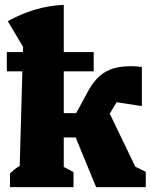

<svg xmlns="http://www.w3.org/2000/svg" viewBox="-20 -769 632 789"><path d="M21 0V-56Q29 -64 38.5 -72Q48 -80 61 -87L72 -476H8V-555H74L75 -576L12 -682Q64 -711 121 -728.5Q178 -746 242 -749V-555H365V-476H242V-304H293L338 -387Q355 -420 377 -444.5Q399 -469 432.5 -483Q466 -497 518 -497Q539 -497 563 -494V-333L459 -349Q458 -346 456 -343Q454 -340 452 -337L431 -302L536 -84L579 -63V0H375L291 -204H242V-83L282 -62V0Z"/></svg>

Font: Piazzolla ExtraBold
Style: Regular
Weight: 800
Designer: Juan Pablo del Peral
Foundry: Huerta Tipografica
Version: Version 1.330